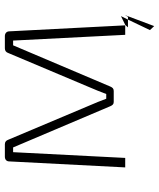

<svg xmlns="http://www.w3.org/2000/svg" viewBox="46 -568 638 769"><g transform="rotate(-90 364.5 -183.0)"><path d="M624 -464C624 -475 616 -482 605 -482H556C546 -482 540 -477 537 -468L400 -143C390 -121 382 -99 373 -76H354C346 -98 337 -120 327 -143L190 -468C187 -477 181 -482 172 -482H122C110 -482 103 -475 103 -464L79 0H117L140 -449H159L324 -60C328 -51 332 -46 341 -46H385C395 -46 399 -51 403 -60L568 -449H587L610 0H648ZM650 0 640 11H671L685 -17ZM682 11H671L629 99L645 116L689 -1Z"/></g></svg>

Font: Exo 2 Extra Light
Style: Regular
Weight: 250
Designer: Natanael Gama
Version: Version 1.001;PS 001.001;hotconv 1.0.88;makeotf.lib2.5.64775